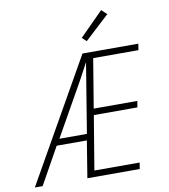

<svg xmlns="http://www.w3.org/2000/svg" viewBox="-101 -1055 1003 1141"><g transform="rotate(-10 400.0 -485.0)"><path d="M16 0 433 -735H770L764 -697H491L442 -401H705L699 -363H436L382 -38H655L649 0H333L369 -222H187L63 0ZM210 -260H376L445 -681Q420 -633 393.5 -585Q367 -537 340 -490ZM471 -803 445 -827 587 -970 619 -940Z"/></g></svg>

Font: Iosevka Aile Extralight
Style: Italic
Weight: 200
Italic angle: -9°
Designer: Belleve Invis
Foundry: Belleve Invis
Version: Version 31.1.0; ttfautohint (v1.8.4)